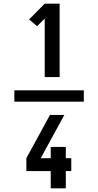

<svg xmlns="http://www.w3.org/2000/svg" viewBox="-20 -868 540 1056"><path d="M59 -309V-371H441V-309ZM226 -444V-766L184 -724L140 -761L226 -848H308V-444ZM259 168V73H125V2L255 -236H334L204 2H259V-60H342V2H372V73H342V168Z"/></svg>

Font: Iosevka Fixed
Style: Bold
Weight: 700
Monospace: yes
Designer: Belleve Invis
Foundry: Belleve Invis
Version: Version 32.3.0